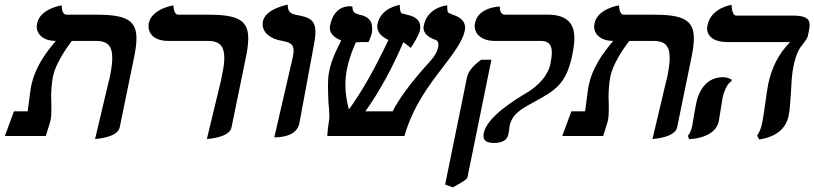

<svg xmlns="http://www.w3.org/2000/svg" viewBox="-20 -585 3503 826"><path d="M389 13C389 13 485.8 8 495 -37L558 -344C564 -374 567 -399 567 -420C567 -501 518 -522 390 -522H266C252 -522 246 -538 245 -562C245 -562 152.4 -547.9 140 -485C139 -480 138 -476 138 -471C138 -436 168 -409 220 -409C174 -354 130 -294 114 -214C112 -207 108 -173 104 -143C103 -130 100 -116 99 -106H40L1 0H177L196 -61C200 -74 201 -96 201 -120V-137C201 -146 200 -155 200 -165C200 -193 202 -224 208 -257C219 -309 261 -372 289 -409H394C441 -409 463 -389 463 -336C463 -316 460 -292 454 -262C453 -254 451 -245 448 -236Z M870 13C870 13 968 8 976 -37L1039 -344C1045 -374 1048 -399 1048 -420C1048 -501 999 -522 871 -522H746C734 -522 727 -538 726 -562C726 -562 633 -548 620 -485C619 -480 619 -476 619 -472C619 -436 649 -409 703 -409H875C922 -409 945 -389 945 -336C945 -316 942 -292 935 -262C934 -254 932 -245 930 -236Z M1160 6C1178 6 1256.6 4.9 1268 -55L1333 -406C1336 -423 1337 -437 1337 -449C1337 -504 1303 -512 1254 -521C1240 -524 1218 -528 1218 -561V-565C1218 -565 1122 -548 1111 -493C1110 -489 1110 -484 1110 -480C1110 -445 1143 -417 1195 -409C1225 -403 1243 -397 1243 -367C1243 -359 1242 -349 1239 -336Z M1979 -451C1980 -456 1981 -460 1981 -465C1981 -504 1943 -517 1924 -523C1922 -523 1922 -524 1922 -524H1924C1923.1 -524.9 1920.3 -526.1 1915 -527C1910 -529 1904 -531 1904 -551V-562C1904 -562 1819 -556 1803 -474C1802 -471 1802 -468 1802 -465C1802 -444 1818 -427 1851 -414V-415C1856 -413 1866 -410 1866 -393C1866 -390 1866 -386 1865 -381C1861 -363 1849 -342 1831 -322C1741 -224 1693 -153 1669 -106H1552C1617 -198 1671 -300 1715 -403C1719 -401 1724 -398 1747 -379C1762 -399 1783 -439 1786 -451C1787 -458 1788 -463 1788 -468C1788 -508 1752 -517 1725 -523C1723.6 -523.6 1722.6 -524.2 1721 -525C1719 -525 1716 -526 1713 -526C1707 -528 1700 -529 1700 -564C1700 -564 1619 -553 1604 -482C1603 -478 1603 -475 1603 -471C1603 -447.7 1619 -428.3 1651 -413C1594 -292 1537 -191 1481 -114C1472 -147 1466 -183 1466 -219C1466 -243 1468 -268 1474 -293C1482 -334 1497 -371 1511 -403H1512C1521 -404 1550 -404 1565 -404C1570 -413 1577 -433 1580 -443C1581 -451 1581 -458 1581 -464C1581 -495 1564 -514 1530 -521C1503 -527 1497 -534 1496 -557C1496 -557 1491 -558 1484 -558C1461 -558 1415 -549 1400 -475C1399 -472 1399 -468 1399 -465C1399 -442 1416 -423 1448 -411C1427 -371 1405 -324 1396 -277C1392 -258 1391 -239 1391 -218C1391 -196 1392 -172 1393 -145C1395 -127 1396 -109 1397 -88V-83C1397 -74 1395 -62 1393 -49C1391 -36 1389 -21 1388 0H1720C1757 -129 1827.1 -220 1883 -293C1928.5 -352.4 1970 -407 1979 -451ZM1851 -414H1853Z M2172 -42C2183 -95 2221.3 -115.5 2279 -147C2365 -194 2415.7 -222 2441 -344C2446 -368 2451 -395 2451 -421C2451 -474 2429 -522 2336 -522H2151C2138 -522 2130 -534 2130 -557C2130 -557 2037.4 -554.9 2024 -487C2023 -482 2022 -478 2022 -474C2022 -437 2054 -409 2108 -409H2308C2345 -409 2354 -386 2354 -359C2354 -343 2351 -326 2348 -310C2333 -239 2259 -193 2246 -186C2203 -160 2076 -85 2061 -12C2060 -8 2060 -4 2060 0C2060 20 2075 30 2104 30C2141 30 2162 18 2167 -7C2168 -15 2170 -23 2171 -30C2171 -35 2172 -39 2172 -42ZM1928 221C1965 201 1989 187 1991 178L2094 -328H2050C2017 -304 1994 -278 1989 -252L1895 209Z M2787 13C2787 13 2883.8 8 2893 -37L2956 -344C2962 -374 2965 -399 2965 -420C2965 -501 2916 -522 2788 -522H2664C2650 -522 2644 -538 2643 -562C2643 -562 2550.4 -547.9 2538 -485C2537 -480 2536 -476 2536 -471C2536 -436 2566 -409 2618 -409C2572 -354 2528 -294 2512 -214C2510 -207 2506 -173 2502 -143C2501 -130 2498 -116 2497 -106H2438L2399 0H2575L2594 -61C2598 -74 2599 -96 2599 -120V-137C2599 -146 2598 -155 2598 -165C2598 -193 2600 -224 2606 -257C2617 -309 2659 -372 2687 -409H2792C2839 -409 2861 -389 2861 -336C2861 -316 2858 -292 2852 -262C2851 -254 2849 -245 2846 -236Z M3393 -297C3406 -360 3421 -379 3434 -395C3444 -409 3454 -420 3456 -433L3461 -457C3462 -464 3463 -471 3463 -478C3463 -504 3447 -518 3390 -518H3146C3135 -518 3128 -540 3127 -564C3127 -564 3039 -552 3024 -477C3023 -472 3022 -468 3022 -463C3022 -428 3053 -404 3108 -404H3379C3331 -355 3300 -296 3285 -224C3281 -203 3276 -170 3272 -138C3267 -106 3263 -73 3258 -53C3254 -31 3246 -15 3237 -2L3246 15C3318 4 3361 -30 3373 -88C3379 -118 3380 -156 3383 -193C3385 -228 3386 -262 3393 -297ZM3088 -161C3095 -195 3109 -225 3126 -235L3128 -242C3117 -249 3103 -253 3091 -253C3029 -253 2989 -209 2975 -140C2973 -131 2969 -110 2966 -92C2963 -72 2960 -53 2958 -44C2955 -27 2947 -8 2939 -1L2945 14C3020 9 3063 -21 3072 -62C3073 -70 3077 -91 3080 -111C3083 -131 3086 -151 3088 -161Z"/></svg>

Font: Linux Libertine O
Style: Bold Italic
Weight: 700
Italic angle: -11.5°
Designer: Philipp H. Poll
Foundry: Philipp H. Poll
Version: Version 4.1.0